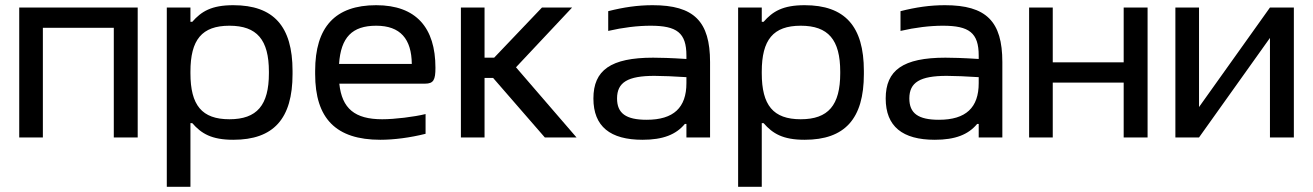

<svg xmlns="http://www.w3.org/2000/svg" viewBox="-20 -529 5053 739"><path d="M54 0H145V-422H418V0H510V-500H54Z M1106 -244V-256C1106 -428 1033 -509 878 -509C794 -509 755 -485 720 -445H713V-500H622V190H713V-55H720C755 -15 794 9 878 9C1033 9 1106 -72 1106 -244ZM713 -247V-253C713 -376 757 -430 863 -430C969 -430 1015 -376 1015 -253V-247C1015 -124 969 -70 863 -70C757 -70 713 -124 713 -247Z M1656 -268C1656 -422 1582 -509 1428 -509C1270 -509 1193 -425 1193 -256V-244C1193 -73 1273 9 1444 9C1496 9 1558 1 1618 -14V-90C1573 -79 1499 -70 1451 -70C1346 -70 1296 -111 1286 -207H1616C1649 -207 1656 -222 1656 -268ZM1285 -283C1292 -385 1335 -430 1428 -430C1521 -430 1564 -379 1565 -283Z M1754 -500V0H1845V-229H1878L2077 0H2199L1966 -270L2182 -500H2066L1882 -307H1845V-500Z M2492 -509C2434 -509 2380 -501 2321 -486V-410C2377 -423 2434 -430 2484 -430C2585 -430 2622 -403 2622 -315V-302C2561 -306 2519 -307 2494 -307C2331 -307 2264 -259 2264 -150C2264 -42 2329 9 2453 9C2532 9 2582 -11 2616 -52H2622V0H2713V-290C2713 -447 2651 -509 2492 -509ZM2355 -150C2355 -212 2396 -237 2499 -237C2528 -237 2577 -235 2622 -232V-209C2622 -115 2573 -68 2469 -68C2389 -68 2355 -93 2355 -150Z M3305 -244V-256C3305 -428 3232 -509 3077 -509C2993 -509 2954 -485 2919 -445H2912V-500H2821V190H2912V-55H2919C2954 -15 2993 9 3077 9C3232 9 3305 -72 3305 -244ZM2912 -247V-253C2912 -376 2956 -430 3062 -430C3168 -430 3214 -376 3214 -253V-247C3214 -124 3168 -70 3062 -70C2956 -70 2912 -124 2912 -247Z M3617 -509C3559 -509 3505 -501 3446 -486V-410C3502 -423 3559 -430 3609 -430C3710 -430 3747 -403 3747 -315V-302C3686 -306 3644 -307 3619 -307C3456 -307 3389 -259 3389 -150C3389 -42 3454 9 3578 9C3657 9 3707 -11 3741 -52H3747V0H3838V-290C3838 -447 3776 -509 3617 -509ZM3480 -150C3480 -212 3521 -237 3624 -237C3653 -237 3702 -235 3747 -232V-209C3747 -115 3698 -68 3594 -68C3514 -68 3480 -93 3480 -150Z M3941 0H4032V-211H4305V0H4397V-500H4305V-289H4032V-500H3941Z M4504 0H4595L4868 -383V0H4960V-500H4868L4595 -117V-500H4504Z"/></svg>

Font: LT Wave Alt
Style: Regular
Weight: 400
Designer: Daniel Lyons
Version: Version 2.5 (Glyphs App)